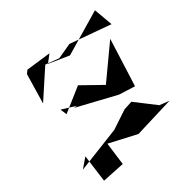

<svg xmlns="http://www.w3.org/2000/svg" viewBox="-197 -876 1104 1104"><g transform="rotate(-45 355.0 -324.5)"><path d="M66 -122 43 53 187 61 207 -84 373 3 634 -6 575 -29 475 -157 417 -154 291 -112 2 -78ZM155 -413 237 -362 217 -365 454 -236 553 -205 645 -499 440 -329 325 -441 161 -370ZM163 -694 109 -509 276 -658 359 -627 458 -644 710 -553 699 -677 414 -595 290 -650 339 -687 183 -710Z"/></g></svg>

Font: Asimov Silicon
Style: Regular
Weight: 400
Designer: Google
Version: Version 2.000980; 2014